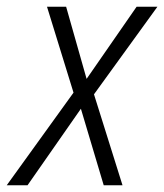

<svg xmlns="http://www.w3.org/2000/svg" viewBox="-59 -552 489 572"><path d="M-39 0 160 -276 81 -532H138L199 -317L348 -532H410L221 -271L306 0H250L182 -228L23 0Z"/></svg>

Font: Noto Sans Display SemiCondensed Light
Style: Italic
Weight: 300
Width: 4
Italic angle: -12°
Designer: Monotype Design Team
Foundry: Monotype Imaging Inc.
Version: Version 1.900